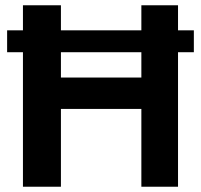

<svg xmlns="http://www.w3.org/2000/svg" viewBox="-20 -708 762 728"><path d="M655 0H516V-295H211V0H67V-510H7V-593H67V-688H211V-593H516V-688H655V-593H715V-510H655ZM211 -414H516V-510H211Z"/></svg>

Font: Libra Sans
Style: Bold
Weight: 700
Foundry: Context Ltd
Version: Version 1.000